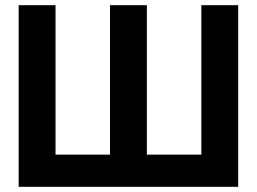

<svg xmlns="http://www.w3.org/2000/svg" viewBox="-20 -720 990 740"><path d="M546 -700V-124H756V-700H898V0H52V-700H194V-124H404V-700Z"/></svg>

Font: Tektur SemiBold
Style: Regular
Weight: 600
Designer: Adam Jagosz
Foundry: Adam Jagosz
Version: Version 1.005;gftools[0.9.30]